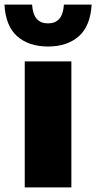

<svg xmlns="http://www.w3.org/2000/svg" viewBox="-64 -818 420 838"><path d="M44 0V-550H247.5V0ZM145.5 -615Q62 -615 11.2 -659.5Q-39.5 -704 -44.5 -798H76Q79 -754.5 96.8 -735.2Q114.5 -716 145.5 -716Q176.5 -716 194.2 -735.2Q212 -754.5 215 -798H336Q330.5 -704 279.8 -659.5Q229 -615 145.5 -615Z"/></svg>

Font: Encode Sans SemiCondensed SemiCondensed Black
Style: Regular
Weight: 900
Width: 4
Designer: Multiple Designers
Foundry: Impallari Type
Version: Version 3.000; ttfautohint (v1.8.3) -l 8 -r 50 -G 200 -x 14 